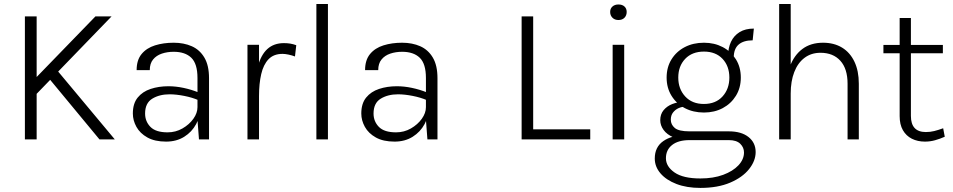

<svg xmlns="http://www.w3.org/2000/svg" viewBox="-20 -700 4787 964"><path d="M459 -617.5H540L152.5 -217V-301.5ZM261 -354 556.5 0H479.5L218 -316ZM105 -617.5H164V0H105Z M979 0 971.5 -98.5V-308.5Q971.5 -380 940.5 -410Q909.5 -440 852 -440Q820 -440 792.5 -430.8Q765 -421.5 748.5 -401.2Q732 -381 732 -348H666Q666 -398.5 691 -428.8Q716 -459 758.2 -472.2Q800.5 -485.5 852 -485.5Q903 -485.5 943 -467.8Q983 -450 1006.2 -410.8Q1029.5 -371.5 1029.5 -307.5V0ZM814 11Q757 11 720 -9.8Q683 -30.5 665 -63Q647 -95.5 647 -130Q647 -180 671.2 -210Q695.5 -240 736.2 -253.5Q777 -267 825.5 -267Q862 -267 901.2 -258.8Q940.5 -250.5 976.5 -236V-197Q945.5 -210.5 905 -218.5Q864.5 -226.5 831.5 -226.5Q780.5 -226.5 744.5 -204.5Q708.5 -182.5 708.5 -130Q708.5 -90.5 735.2 -63Q762 -35.5 821.5 -35.5Q862 -35.5 896 -55Q930 -74.5 950.8 -103.5Q971.5 -132.5 971.5 -162H986Q986 -116.5 964.8 -77Q943.5 -37.5 904.8 -13.2Q866 11 814 11Z M1222.5 0V-475H1280.5V0ZM1259 -217.5Q1259 -306.5 1274.5 -365.5Q1290 -424.5 1322.5 -454Q1355 -483.5 1405.5 -483.5Q1423 -483.5 1437.8 -481Q1452.5 -478.5 1467.5 -473L1461 -416.5Q1446.5 -422 1429 -425.8Q1411.5 -429.5 1398.5 -429.5Q1354 -429.5 1328.2 -402.5Q1302.5 -375.5 1291.5 -327.8Q1280.5 -280 1280.5 -217.5Z M1568.5 0V-680H1626.5V0Z M2126 0 2118.5 -98.5V-308.5Q2118.5 -380 2087.5 -410Q2056.5 -440 1999 -440Q1967 -440 1939.5 -430.8Q1912 -421.5 1895.5 -401.2Q1879 -381 1879 -348H1813Q1813 -398.5 1838 -428.8Q1863 -459 1905.2 -472.2Q1947.5 -485.5 1999 -485.5Q2050 -485.5 2090 -467.8Q2130 -450 2153.2 -410.8Q2176.5 -371.5 2176.5 -307.5V0ZM1961 11Q1904 11 1867 -9.8Q1830 -30.5 1812 -63Q1794 -95.5 1794 -130Q1794 -180 1818.2 -210Q1842.5 -240 1883.2 -253.5Q1924 -267 1972.5 -267Q2009 -267 2048.2 -258.8Q2087.5 -250.5 2123.5 -236V-197Q2092.5 -210.5 2052 -218.5Q2011.5 -226.5 1978.5 -226.5Q1927.5 -226.5 1891.5 -204.5Q1855.5 -182.5 1855.5 -130Q1855.5 -90.5 1882.2 -63Q1909 -35.5 1968.5 -35.5Q2009 -35.5 2043 -55Q2077 -74.5 2097.8 -103.5Q2118.5 -132.5 2118.5 -162H2133Q2133 -116.5 2111.8 -77Q2090.5 -37.5 2051.8 -13.2Q2013 11 1961 11Z M2657 -617.5V-50.5H2943.5V0H2599V-617.5Z M3085 -599.5Q3066.5 -599.5 3055 -611Q3043.5 -622.5 3043.5 -640Q3043.5 -657 3055 -667.2Q3066.5 -677.5 3085 -677.5Q3104.5 -677.5 3115.5 -667.2Q3126.5 -657 3126.5 -640Q3126.5 -622.5 3115.5 -611Q3104.5 -599.5 3085 -599.5ZM3056 0V-475H3114V0Z M3496.5 243.5Q3428 243.5 3376.5 223.8Q3325 204 3296.2 170.5Q3267.5 137 3267.5 96Q3267.5 38.5 3309.8 8.8Q3352 -21 3420 -21L3442 3.5Q3385.5 3.5 3354.5 28Q3323.5 52.5 3323.5 94.5Q3323.5 136 3366.8 166Q3410 196 3496.5 196Q3561.5 196 3610.8 177.8Q3660 159.5 3687.8 129.8Q3715.5 100 3715.5 65.5Q3715.5 40.5 3696.8 22Q3678 3.5 3639.5 3.5H3442Q3393.5 3.5 3361 -10.5Q3328.5 -24.5 3311.8 -47.5Q3295 -70.5 3295 -96.5Q3295 -126.5 3311.8 -146.8Q3328.5 -167 3355 -177.5Q3381.5 -188 3410.5 -188L3418 -164Q3402.5 -164 3386.5 -156.8Q3370.5 -149.5 3359.2 -135.2Q3348 -121 3348 -99Q3348 -74.5 3368 -57.5Q3388 -40.5 3442 -40.5H3639.5Q3702.5 -40.5 3738.2 -12Q3774 16.5 3774 63.5Q3774 107.5 3741 149Q3708 190.5 3646 217Q3584 243.5 3496.5 243.5ZM3514.5 -135Q3460.5 -135 3418.2 -157.2Q3376 -179.5 3351.5 -219.2Q3327 -259 3327 -310.5Q3327 -362.5 3351.5 -402Q3376 -441.5 3418.2 -463.5Q3460.5 -485.5 3514.5 -485.5Q3567 -485.5 3608.8 -463.5Q3650.5 -441.5 3675 -402Q3699.5 -362.5 3699.5 -310.5Q3699.5 -259 3675 -219.2Q3650.5 -179.5 3608.8 -157.2Q3567 -135 3514.5 -135ZM3514 -178Q3573.5 -178 3607.8 -215.8Q3642 -253.5 3642 -310.5Q3642 -368 3607.8 -404.5Q3573.5 -441 3514.5 -441Q3455 -441 3420.2 -404.5Q3385.5 -368 3385.5 -310.5Q3385.5 -253.5 3420.2 -215.8Q3455 -178 3514 -178ZM3664 -410.5 3635.5 -417.5Q3635.5 -459 3650.2 -490.2Q3665 -521.5 3693.8 -539Q3722.5 -556.5 3765 -556.5L3759 -497.5Q3713 -497.5 3688.5 -476.2Q3664 -455 3664 -410.5Z M4235.5 0V-279.5Q4235.5 -355 4199.2 -395Q4163 -435 4099.5 -435Q4053 -435 4019.2 -409.5Q3985.5 -384 3967.8 -338Q3950 -292 3950 -230.5H3924.5Q3924.5 -308.5 3945.8 -365.8Q3967 -423 4008.8 -454.2Q4050.5 -485.5 4112.5 -485.5Q4167.5 -485.5 4207.8 -461Q4248 -436.5 4270 -390.2Q4292 -344 4292 -279.5V0ZM3892 0V-680H3950V0Z M4624 11Q4587 11 4558.2 -3.5Q4529.5 -18 4513.2 -46.5Q4497 -75 4497 -117V-609.5H4553.5V-118Q4553.5 -37 4628.5 -37Q4650.5 -37 4670.5 -42Q4690.5 -47 4715.5 -56L4723.5 -13.5Q4699 -2.5 4674.5 4.2Q4650 11 4624 11ZM4415.5 -432.5V-474.5H4714V-432.5Z"/></svg>

Font: Karla Light
Style: Regular
Weight: 300
Designer: Jonathan Pinhorn
Version: Version 2.004;gftools[0.9.33]